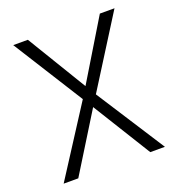

<svg xmlns="http://www.w3.org/2000/svg" viewBox="-126 -798 839 903"><g transform="rotate(-20 293.0 -346.5)"><path d="M473.1 0H546.4L325.7 -342.8L546.4 -693.4H473.1L293 -396L112.8 -693.4H39.6L260.3 -342.8L39.6 0H112.8L293 -291Z"/></g></svg>

Font: Cascadia Code Light
Style: Regular
Weight: 300
Monospace: yes
Designer: Aaron Bell
Foundry: Saja Typeworks
Version: Version 2404.023